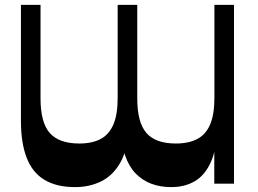

<svg xmlns="http://www.w3.org/2000/svg" viewBox="-20 -750 1052 784"><path d="M286.5 14Q211.3 14 162.1 -15.3Q113 -44.5 89.3 -104.9Q65.5 -165.2 65.5 -257V-730H145.5V-347.5Q145.5 -250.2 183.1 -207.1Q220.7 -164 304.2 -164Q356 -164 390.8 -182.4Q425.5 -200.7 443 -241.7Q460.5 -282.7 460.5 -350.2V-730H540.5V-347.5Q540.5 -250.2 577.9 -207.1Q615.2 -164 698 -164Q750.5 -164 785.5 -182.4Q820.5 -200.7 838 -241.7Q855.5 -282.7 855.5 -350.2V-730H935.5V0H855V-222.5L867.3 -225.2Q864.5 -140.2 840.6 -87.4Q816.8 -34.5 775.8 -10.3Q734.8 14 679.3 14Q588.3 14 534.1 -41.4Q480 -96.7 470.5 -223.5L505 -228.2Q502.2 -142.2 472.7 -88.6Q443.2 -35 395.1 -10.5Q347 14 286.5 14Z"/></svg>

Font: Savate ExtraLight
Style: Regular
Weight: 200
Designer: Max Esnée
Foundry: Plomb Type
Version: Version 2.000